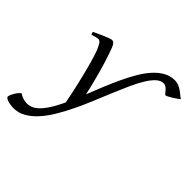

<svg xmlns="http://www.w3.org/2000/svg" viewBox="-290 -725 1141 1141"><g transform="rotate(45 281.0 -154.0)"><path d="M649.9 -498.5Q645 -492.7 633.3 -484.4Q621.6 -476.1 608.6 -468Q595.7 -460 584.5 -454.3Q573.2 -448.7 569.8 -448.7Q565.9 -448.7 561 -455.3Q556.2 -461.9 549.1 -470Q542 -478 532.7 -484.9Q523.4 -491.7 510.7 -491.7Q486.8 -491.7 464.8 -471.2Q442.9 -450.7 421.4 -415.3Q399.9 -379.9 378.7 -332.8Q357.4 -285.6 335.4 -232.7Q313.5 -179.7 290.3 -123.8Q267.1 -67.9 241.7 -14.9Q216.3 38.1 188.2 85.2Q160.2 132.3 128.4 167.7Q96.7 203.1 61 223.6Q25.4 244.1 -15.6 244.1Q-29.8 244.1 -43 241.9Q-56.2 239.7 -66.2 236.3Q-76.2 232.9 -82.3 228.3Q-88.4 223.6 -88.4 219.2Q-88.4 213.4 -83.7 202.4Q-79.1 191.4 -72.3 180.2Q-65.4 168.9 -57.4 159.4Q-49.3 149.9 -42.5 147Q-33.2 154.3 -23.4 158.4Q-13.7 162.6 -4.9 164.8Q3.9 167 11.2 167.5Q18.6 168 23.4 168Q46.9 168 67.9 155.5Q88.9 143.1 108.2 120.6Q127.4 98.1 145.3 67.4Q163.1 36.6 180.2 0.5Q174.8 -28.8 167.5 -63.2Q160.2 -97.7 151.9 -133.3Q143.6 -168.9 134.8 -204.1Q126 -239.3 117.4 -269.8Q108.9 -300.3 100.8 -324.7Q92.8 -349.1 85.9 -363.8Q74.7 -388.7 66.9 -396.2Q59.1 -403.8 50.8 -403.8Q46.4 -403.8 38.3 -402.1Q30.3 -400.4 22.5 -397.9Q13.2 -395.5 2.9 -392.1L-2.9 -410.2Q17.6 -419.4 36.1 -428Q54.7 -436.5 69.6 -442.9Q84.5 -449.2 95.7 -453.1Q106.9 -457 112.8 -457Q119.6 -457 124.8 -453.6Q129.9 -450.2 134.8 -442.9Q139.6 -435.5 144.3 -423.6Q148.9 -411.6 154.8 -395Q163.6 -369.6 173.6 -338.4Q183.6 -307.1 193.4 -271.5Q203.1 -235.8 212.9 -197.3Q222.7 -158.7 231 -118.7Q251 -168.9 272 -220.5Q293 -272 315.4 -320.1Q337.9 -368.2 362.5 -410.4Q387.2 -452.6 415.5 -484.1Q443.8 -515.6 476.1 -533.7Q508.3 -551.8 545.9 -551.8Q564.9 -551.8 581.5 -544.2Q598.1 -536.6 611.3 -527.1Q624.5 -517.6 634.3 -509Q644 -500.5 649.9 -498.5Z"/></g></svg>

Font: Gentium Plus Phon
Style: Italic
Weight: 400
Italic angle: -8°
Designer: J. Victor Gaultney, Annie Olsen, Iska Routamaa, Becca Hirsbrunner
Foundry: SIL International
Version: Version 5.000